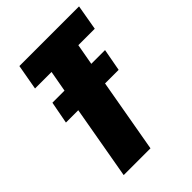

<svg xmlns="http://www.w3.org/2000/svg" viewBox="-200 -767 859 859"><g transform="rotate(-45 230.0 -337.5)"><path d="M50.5 -349 70.5 -454.5H147L165 -554.5H60.5L82 -675H459.5L438.5 -554.5H334.5L316.5 -454.5H403.5L384 -349H298L236.5 0H67L128.5 -349Z"/></g></svg>

Font: Anybody Condensed ExtraBold
Style: Italic
Weight: 800
Width: 3
Italic angle: -10°
Designer: Tyler Finck
Foundry: Etcetera Type Company
Version: Version 1.010; ttfautohint (v1.8.3) -l 8 -r 50 -G 200 -x 14 